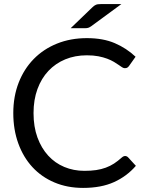

<svg xmlns="http://www.w3.org/2000/svg" viewBox="-20 -911 725 939"><path d="M592 -148Q600 -148 606.5 -141.5L644.5 -100Q600.5 -49 537.8 -20.5Q475 8 386.5 8Q309 8 246 -18.8Q183 -45.5 138.5 -93.8Q94 -142 69.5 -209.5Q45 -277 45 -358Q45 -439 71.2 -506.5Q97.5 -574 145 -622.5Q192.5 -671 258.8 -697.8Q325 -724.5 405 -724.5Q484 -724.5 541.2 -700Q598.5 -675.5 643 -633.5L611.5 -589Q608 -584 603.5 -580.8Q599 -577.5 590.5 -577.5Q584 -577.5 576.8 -582.2Q569.5 -587 559.5 -594Q549.5 -601 536 -609Q522.5 -617 504 -624Q485.5 -631 461 -635.8Q436.5 -640.5 404.5 -640.5Q347 -640.5 299.2 -620.8Q251.5 -601 217 -564.5Q182.5 -528 163.2 -475.5Q144 -423 144 -358Q144 -291 163.2 -238.5Q182.5 -186 215.8 -149.8Q249 -113.5 294.5 -94.5Q340 -75.5 392.5 -75.5Q424.5 -75.5 450 -79.2Q475.5 -83 497.2 -91Q519 -99 537.8 -111.2Q556.5 -123.5 575.5 -140.5Q584 -148 592 -148ZM573.5 -891 426.5 -783Q418 -777 411.5 -775Q405 -773 394.5 -773H325.5L431 -874.5Q436 -879.5 440.2 -882.5Q444.5 -885.5 449 -887.5Q453.5 -889.5 459 -890.2Q464.5 -891 473 -891Z"/></svg>

Font: Lato TR
Style: Regular
Weight: 400
Designer: Lukasz Dziedzic
Foundry: tyPoland Lukasz Dziedzic
Version: Version 1.104 2013